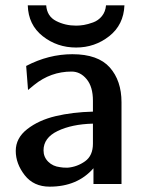

<svg xmlns="http://www.w3.org/2000/svg" viewBox="-20 -689 548 719"><path d="M84 -669H153Q156 -628 190 -610.5Q224 -593 265 -593Q279 -593 294 -595.5Q309 -598 328.5 -605Q348 -612 361.5 -628.5Q375 -645 377 -669H446Q443 -596 389 -553.5Q335 -511 265 -511Q194 -511 140 -553.5Q86 -596 84 -669ZM328 -271V-312Q328 -364 304.5 -392.5Q281 -421 248 -421Q170 -421 108 -371L85 -352L78 -442Q162 -486 251 -486Q347 -486 391 -436.5Q435 -387 435 -306V0H330V-59Q270 10 166 10Q106 10 72.5 -33Q39 -76 39 -124Q39 -172 82 -205.5Q125 -239 188 -254Q251 -269 328 -271ZM143 -126Q143 -101 160.5 -83.5Q178 -66 205 -63Q214 -61 233 -61Q269 -64 298.5 -85Q328 -106 328 -151V-226Q249 -224 196 -198.5Q143 -173 143 -126Z"/></svg>

Font: Coval
Style: Medium
Weight: 500
Foundry: Context Ltd
Version: Version 001.000